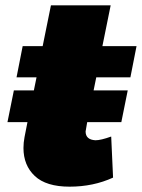

<svg xmlns="http://www.w3.org/2000/svg" viewBox="-20 -690 532 720"><path d="M241 10Q153 10 110.5 -30Q68 -70 68 -135Q68 -155 72 -176L83 -232H8L32 -351H107L117 -400H42L65 -517H140L171 -670H395L364 -517H492L469 -400H341L331 -351H459L435 -232H307L301 -197Q301 -166 338 -164Q358 -164 397 -178L404 -24Q330 10 241 10Z"/></svg>

Font: Argentum Sans Black
Style: Italic
Weight: 900
Italic angle: -11°
Designer: Julieta Ulanovsky (font), Cristiano Sobral (main changes and remaster)
Foundry: Julieta Ulanovsky (font), Cristiano Sobral (main changes and remaster)
Version: Version 2.007;June 15, 2022;FontCreator 14.0.0.2814 64-bit; 